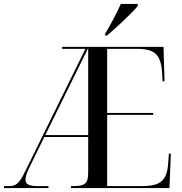

<svg xmlns="http://www.w3.org/2000/svg" viewBox="-20 -951 921 971"><path d="M512 -781V-771H521C570 -813 649 -886 677 -921V-931H591C571 -886 540 -827 512 -781ZM0 0H225V-10H168C128 -10 109 -19 109 -42C109 -57 115 -77 129 -105L204 -258H426V-79C426 -23 409 -10 354 -10H339V0H837L844 -174H834L831 -130C825 -39 795 -10 698 -10H522V-370H755V-380H522V-704H670C764 -704 794 -676 800 -580L802 -540H812L807 -714H294V-704H412L110 -90C80 -27 64 -10 27 -10H0ZM209 -268 424 -704H426V-268Z"/></svg>

Font: Noto Serif Display SemiCondensed
Style: Regular
Weight: 400
Width: 4
Designer: Monotype Design Team
Foundry: Monotype Imaging Inc.
Version: Version 2.009